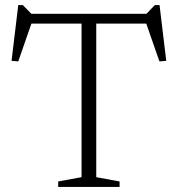

<svg xmlns="http://www.w3.org/2000/svg" viewBox="-20 -737 701 757"><path d="M301.5 -667.5H359.5V-38.5L451.5 -21.5V0H209.5V-21.5L301.5 -38.5ZM584.5 -644H76L107.5 -654.5L52 -495L25.5 -497L52 -717H70L111 -675L79.5 -682.5H583.5L550 -675L590.5 -717H609L635.5 -497L608.5 -495L553 -654.5Z"/></svg>

Font: Newsreader 14pt Light
Style: Regular
Weight: 300
Designer: Hugues Gentile
Foundry: Production Type
Version: Version 1.003